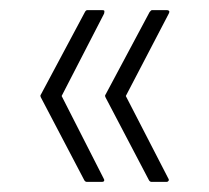

<svg xmlns="http://www.w3.org/2000/svg" viewBox="-20 -453 414 380"><path d="M280 -93Q277 -93 275 -96L189 -260Q188 -262 188 -263.5Q188 -265 189 -266L276 -429Q279 -433 281 -433H310Q313 -433 314.5 -431.5Q316 -430 314 -426L229 -263L313 -100Q315 -97 313.5 -95Q312 -93 310 -93ZM152 -93Q149 -93 147 -96L61 -260Q60 -262 60 -263.5Q60 -265 61 -266L148 -429Q150 -433 153 -433H182Q186 -433 186.5 -431.5Q187 -430 186 -426L102 -263L185 -100Q187 -97 186 -95Q185 -93 182 -93Z"/></svg>

Font: Sofia Sans Condensed ExtraLight
Style: Regular
Weight: 250
Version: Version 4.100